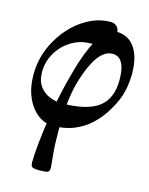

<svg xmlns="http://www.w3.org/2000/svg" viewBox="-123 -628 765 988"><g transform="rotate(15 259.0 -134.5)"><path d="M185 282Q165 282 154.5 279.5Q144 277 141 270Q138 263 138 249Q138 216 144.5 148.5Q151 81 165.5 -7.5Q180 -96 204 -193Q212 -224 223.5 -265.5Q235 -307 251 -349.5Q267 -392 286.5 -428.5Q306 -465 330 -487.5Q354 -510 383 -510Q447 -510 482 -460Q517 -410 517 -321Q517 -284 510.5 -247.5Q504 -211 490 -177Q475 -142 450.5 -103.5Q426 -65 390 -31.5Q354 2 304 22.5Q254 43 188 43Q163 43 135 29.5Q107 16 83 -12.5Q59 -41 43.5 -84.5Q28 -128 28 -188Q28 -236 40 -281.5Q52 -327 75 -368Q107 -426 150 -466.5Q193 -507 242 -529Q291 -551 341 -551Q364 -551 376.5 -537.5Q389 -524 389 -498Q389 -461 356.5 -439Q324 -417 269 -417Q228 -417 191.5 -400.5Q155 -384 127 -355.5Q99 -327 83 -290Q67 -253 67 -212Q67 -164 88.5 -135Q110 -106 142 -93.5Q174 -81 205 -81Q339 -81 401 -127Q463 -173 463 -273Q463 -395 394 -395Q367 -395 344 -375.5Q321 -356 303.5 -325Q286 -294 273 -258.5Q260 -223 252 -192Q244 -161 238.5 -125Q233 -89 230 -45Q227 -1 227 53Q227 136 232 182.5Q237 229 238.5 250.5Q240 272 229 277Q218 282 185 282Z"/></g></svg>

Font: Junicode VF
Style: Italic
Weight: 400
Italic angle: -11°
Designer: Peter S. Baker
Version: Version 2.209